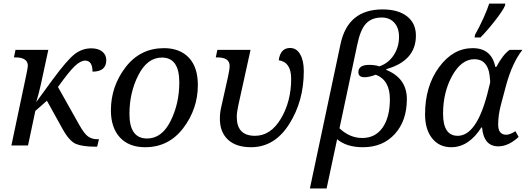

<svg xmlns="http://www.w3.org/2000/svg" viewBox="-20 -816 2963 1077"><path d="M499 -414.1Q499 -476.1 457 -476.1Q432.6 -476.1 399.9 -445.6Q367.2 -415 305.2 -328.1L424.8 -115.2Q452.6 -65.4 474.4 -50.3Q496.1 -35.2 523.9 -35.2H535.2L524.9 6.8H515.1Q444.3 6.8 406.5 -8.5Q368.7 -23.9 330.1 -94.2L243.2 -251L178.2 -193.8L137.2 0H43.9L127 -394Q136.2 -438 136.2 -446.8Q136.2 -494.1 65.9 -494.1H58.1L66.9 -536.1H251L210 -346.2Q197.8 -289.6 183.1 -243.2L272.9 -366.2Q356.9 -480.5 399.2 -512.7Q441.4 -544.9 492.2 -544.9Q531.2 -544.9 553.7 -526.6Q576.2 -508.3 576.2 -479Q576.2 -414.1 499 -414.1Z M899.9 -545.9Q988.3 -545.9 1039.1 -492.7Q1089.8 -439.5 1089.8 -338.9Q1089.8 -205.6 1008.3 -97.9Q926.8 9.8 793.9 9.8Q703.6 9.8 652.8 -44.9Q602.1 -99.6 602.1 -196.8Q602.1 -331.5 684.3 -438.7Q766.6 -545.9 899.9 -545.9ZM805.2 -39.1Q887.7 -39.1 936.8 -137Q985.8 -234.9 985.8 -354Q985.8 -493.2 888.2 -493.2Q806.6 -493.2 756.3 -395Q706.1 -296.9 706.1 -176.8Q706.1 -39.1 805.2 -39.1Z M1316.4 -223.1Q1308.1 -185.5 1308.1 -160.2Q1308.1 -54.2 1410.2 -54.2Q1498.5 -54.2 1555.9 -150.9Q1613.3 -247.6 1613.3 -374Q1613.3 -467.8 1543.5 -478Q1552.7 -546.9 1607.4 -546.9Q1643.1 -546.9 1663.6 -511.7Q1684.1 -476.6 1684.1 -417Q1684.1 -249 1602.1 -119.6Q1520 9.8 1388.2 9.8Q1304.2 9.8 1258.8 -32.5Q1213.4 -74.7 1213.4 -149.9Q1213.4 -183.1 1220.2 -211.9L1259.3 -387.2Q1268.1 -426.8 1268.1 -446.8Q1268.1 -494.1 1198.2 -494.1H1190.4L1199.2 -536.1H1385.3Z M1718.3 241.2 1890.1 -568.8Q1931.2 -763.2 2126 -763.2Q2213.4 -763.2 2263.2 -724.4Q2313 -685.5 2313 -616.2Q2313 -475.1 2147 -428.2V-423.8Q2262.2 -377 2262.2 -259.8Q2262.2 -138.7 2194.8 -64.5Q2127.4 9.8 2016.1 9.8Q1923.3 9.8 1871.1 -35.2L1812 241.2ZM2087.9 -397Q2050.8 -382.8 2024.9 -382.8Q1990.2 -382.8 1990.2 -411.1Q1990.2 -452.1 2051.3 -452.1Q2083 -452.1 2107.9 -443.8Q2158.2 -460.9 2188.2 -506.1Q2218.3 -551.3 2218.3 -609.9Q2218.3 -659.2 2191.9 -688.5Q2165.5 -717.8 2121.1 -717.8Q2065.9 -717.8 2033.7 -684.3Q2001.5 -650.9 1983.9 -564.9L1884.3 -96.2Q1941.9 -42 2012.2 -42Q2085.4 -42 2126.2 -100.3Q2167 -158.7 2167 -259.8Q2167 -366.7 2087.9 -397Z M2684.1 -101.1H2680.2Q2609.4 9.8 2511.2 9.8Q2443.8 9.8 2404.1 -40Q2364.3 -89.8 2364.3 -174.8Q2364.3 -332.5 2442.9 -439.2Q2521.5 -545.9 2631.3 -545.9Q2737.3 -545.9 2758.3 -440.9H2764.2Q2800.8 -509.3 2838.4 -536.1H2910.2Q2853.5 -463.4 2819.3 -338.9L2790 -229Q2774.4 -170.4 2774.4 -117.2Q2774.4 -60.1 2820.3 -60.1Q2840.3 -60.1 2871.1 -80.1L2889.2 -47.9Q2832 4.9 2775.4 4.9Q2693.4 4.9 2684.1 -101.1ZM2713.4 -288.1 2729 -351.1Q2731 -358.4 2725.6 -398.2Q2720.2 -438 2699.2 -460.9Q2678.2 -483.9 2641.1 -483.9Q2568.4 -483.9 2516.8 -391.4Q2465.3 -298.8 2465.3 -178.2Q2465.3 -54.2 2547.4 -54.2Q2651.9 -54.2 2713.4 -288.1ZM2644.5 -621.1Q2667.5 -660.6 2690.9 -712.4Q2714.4 -764.2 2724.1 -795.9H2814.5L2812.5 -784.2Q2802.2 -758.3 2757.1 -700.4Q2711.9 -642.6 2675.3 -606H2642.1Z"/></svg>

Font: Droid Serif
Style: Italic
Weight: 400
Italic angle: -12°
Designer: Monotype Design team
Foundry: Monotype Imaging Inc.
Version: Version 1.03